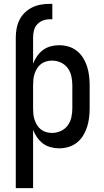

<svg xmlns="http://www.w3.org/2000/svg" viewBox="-20 -763 540 998"><path d="M62 215V-568Q62 -592 66.5 -615.5Q71 -639 81.5 -660Q92 -681 109 -697.5Q126 -714 147.5 -724.5Q169 -735 192.5 -739Q216 -743 239 -743H252V-663H239Q221 -663 203.5 -656.5Q186 -650 173.5 -636.5Q161 -623 156.5 -605Q152 -587 152 -568V-432Q160 -453 173 -471.5Q186 -490 203.5 -503Q221 -516 243 -522Q265 -528 287 -528Q312 -528 336 -521Q360 -514 379.5 -498.5Q399 -483 412 -462Q425 -441 432.5 -417.5Q440 -394 443 -369.5Q446 -345 446 -320V-200Q446 -175 443 -150.5Q440 -126 432.5 -102.5Q425 -79 412 -58Q399 -37 379.5 -21.5Q360 -6 336 1Q312 8 287 8Q265 8 243 2Q221 -4 203.5 -17Q186 -30 173 -48.5Q160 -67 152 -88V215ZM251 -72Q274 -72 296 -82Q318 -92 332 -111Q346 -130 351 -153.5Q356 -177 356 -200V-320Q356 -343 351 -366.5Q346 -390 332 -409Q318 -428 296 -438Q274 -448 251 -448Q236 -448 221 -444Q206 -440 193.5 -430.5Q181 -421 173 -408Q165 -395 160 -380.5Q155 -366 153.5 -350.5Q152 -335 152 -320V-200Q152 -185 153.5 -169.5Q155 -154 160 -139.5Q165 -125 173 -112Q181 -99 193.5 -89.5Q206 -80 221 -76Q236 -72 251 -72Z"/></svg>

Font: Iosevka Term Medium
Style: Regular
Weight: 500
Monospace: yes
Designer: Belleve Invis
Foundry: Belleve Invis
Version: Version 26.3.1